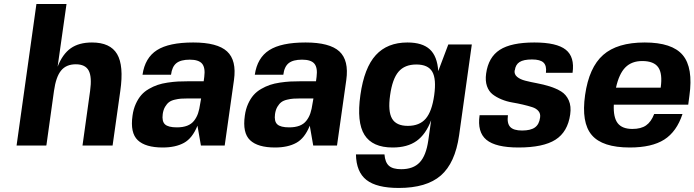

<svg xmlns="http://www.w3.org/2000/svg" viewBox="-20 -720 3436 950"><path d="M62 0 160.2 -700.2H309.1L265.1 -390.1Q289.6 -452.6 330.1 -481.2Q370.6 -509.8 435.1 -509.8Q525.4 -509.8 559.3 -452.6Q593.3 -395.5 575.2 -270L537.1 0H388.2L425.8 -270Q435.5 -339.4 418.9 -370.6Q402.3 -401.9 355 -401.9Q307.6 -401.9 282.2 -370.8Q256.8 -339.8 247.1 -270L210 -3.9L209 0Z M976.1 0H974.1L957 -98.1Q932.1 -36.1 890.4 -13.2Q848.6 9.8 785.2 9.8Q699.7 9.8 661.6 -26.4Q623.5 -62.5 635.7 -147.9Q640.1 -180.2 651.9 -206.1Q663.6 -231.9 679 -249.5Q694.3 -267.1 716.3 -279.8Q738.3 -292.5 759.8 -299.8Q781.2 -307.1 809.3 -311.3Q837.4 -315.4 860.6 -316.7Q883.8 -317.9 913.1 -317.9H987.8L990.7 -339.8Q996.6 -384.8 980 -404.8Q963.4 -424.8 918.9 -424.8Q874.5 -424.8 852.8 -407.5Q831.1 -390.1 826.2 -350.1H685.1Q697.3 -434.1 756.6 -471.9Q815.9 -509.8 936 -509.8Q1055.7 -509.8 1103.5 -465.6Q1151.4 -421.4 1137.7 -324.2L1091.8 0ZM975.1 -232.9H974.1H911.1Q890.1 -232.9 876.2 -231.9Q862.3 -231 844.7 -226.8Q827.1 -222.7 816.4 -214.6Q805.7 -206.5 796.9 -191.7Q788.1 -176.8 785.2 -155.8Q780.3 -119.6 796.4 -104.7Q812.5 -89.8 855 -89.8Q884.8 -89.8 906 -97.9Q927.2 -106 940.2 -122.6Q953.1 -139.2 960 -159.4Q966.8 -179.7 970.7 -208Z M1531.7 0H1529.8L1512.7 -98.1Q1487.8 -36.1 1446 -13.2Q1404.3 9.8 1340.8 9.8Q1255.4 9.8 1217.3 -26.4Q1179.2 -62.5 1191.4 -147.9Q1195.8 -180.2 1207.5 -206.1Q1219.2 -231.9 1234.6 -249.5Q1250 -267.1 1272 -279.8Q1293.9 -292.5 1315.4 -299.8Q1336.9 -307.1 1365 -311.3Q1393.1 -315.4 1416.3 -316.7Q1439.5 -317.9 1468.8 -317.9H1543.5L1546.4 -339.8Q1552.2 -384.8 1535.6 -404.8Q1519 -424.8 1474.6 -424.8Q1430.2 -424.8 1408.4 -407.5Q1386.7 -390.1 1381.8 -350.1H1240.7Q1252.9 -434.1 1312.3 -471.9Q1371.6 -509.8 1491.7 -509.8Q1611.3 -509.8 1659.2 -465.6Q1707 -421.4 1693.4 -324.2L1647.5 0ZM1530.8 -232.9H1529.8H1466.8Q1445.8 -232.9 1431.9 -231.9Q1418 -231 1400.4 -226.8Q1382.8 -222.7 1372.1 -214.6Q1361.3 -206.5 1352.5 -191.7Q1343.8 -176.8 1340.8 -155.8Q1335.9 -119.6 1352.1 -104.7Q1368.2 -89.8 1410.6 -89.8Q1440.4 -89.8 1461.7 -97.9Q1482.9 -106 1495.8 -122.6Q1508.8 -139.2 1515.6 -159.4Q1522.5 -179.7 1526.4 -208Z M1923.3 9.8H1922.4Q1822.8 9.8 1783.4 -52.7Q1744.1 -115.2 1763.2 -250Q1782.2 -384.8 1839.4 -447.3Q1896.5 -509.8 1996.1 -509.8Q2069.8 -509.8 2106.7 -475.8Q2143.6 -441.9 2148.4 -368.2L2198.2 -500H2314.5L2251.5 -49.8Q2231.9 86.9 2161.1 148.4Q2090.3 210 1953.1 210Q1843.8 210 1793.2 170.4Q1742.7 130.9 1741.2 43.9H1882.3Q1885.3 83 1904.3 100.1Q1923.3 117.2 1965.3 117.2Q2024.9 117.2 2056.6 83.5Q2088.4 49.8 2099.1 -24.9L2113.3 -125Q2086.9 -55.2 2041.3 -22.7Q1995.6 9.8 1923.3 9.8ZM1910.2 -249Q1898.9 -169.4 1919.7 -133.3Q1940.4 -97.2 1998 -97.2Q2055.7 -97.2 2086.4 -132.8Q2117.2 -168.5 2128.4 -249Q2139.6 -329.1 2118.9 -365Q2098.1 -400.9 2040 -400.9Q1982.4 -400.9 1951.9 -365.2Q1921.4 -329.6 1910.2 -249Z M2527.3 -372.1H2526.4Q2523.4 -352.5 2538.6 -339.8Q2553.7 -327.1 2579.6 -320.6Q2605.5 -314 2637.2 -308.1Q2668.9 -302.2 2700.2 -292.5Q2731.4 -282.7 2756.3 -267.6Q2781.2 -252.4 2794.2 -223.4Q2807.1 -194.3 2801.3 -153.8Q2789.1 -67.4 2728.5 -28.8Q2668 9.8 2545.4 9.8Q2432.6 9.8 2386.7 -28.3Q2340.8 -66.4 2353 -149.9H2493.2Q2487.8 -109.9 2504.4 -92Q2521 -74.2 2563 -74.2Q2605.5 -74.2 2626.7 -89.4Q2647.9 -104.5 2652.3 -138.2Q2655.3 -157.2 2644.3 -170.4Q2633.3 -183.6 2613.3 -189.9Q2593.3 -196.3 2567.4 -202.4Q2541.5 -208.5 2514.2 -213.1Q2486.8 -217.8 2461.4 -228.3Q2436 -238.8 2417.2 -253.4Q2398.4 -268.1 2389.4 -294.2Q2380.4 -320.3 2385.3 -356Q2396.5 -437 2452.9 -473.4Q2509.3 -509.8 2624 -509.8Q2734.4 -509.8 2779.3 -474.1Q2824.2 -438.5 2813 -359.9H2681.2Q2685.5 -394.5 2669.4 -410.2Q2653.3 -425.8 2612.3 -425.8Q2570.8 -425.8 2550.8 -413.1Q2530.8 -400.4 2527.3 -372.1Z M3018.1 -202.1H3017.1Q3014.2 -139.6 3036.1 -110.8Q3058.1 -82 3108.9 -82Q3151.4 -82 3176.5 -99.4Q3201.7 -116.7 3216.8 -155.8H3356.9Q3328.1 -68.4 3266.6 -29.3Q3205.1 9.8 3096.2 9.8Q2960.4 9.8 2908 -51.8Q2855.5 -113.3 2875 -250Q2894.5 -386.7 2964.4 -448.2Q3034.2 -509.8 3169.9 -509.8Q3305.7 -509.8 3358.2 -447.3Q3410.6 -384.8 3391.1 -246.1L3385.3 -202.1ZM3157.2 -418H3157.7Q3105.5 -418 3074.2 -386.5Q3043 -355 3027.8 -286.1H3249Q3258.8 -355.5 3237.1 -386.7Q3215.3 -418 3157.7 -418H3158.2Z"/></svg>

Font: Fivo Sans Modern
Style: Italic
Weight: 700
Designer: Alexander Slobzheninov
Foundry: Alexander Slobzheninov
Version: 1.0